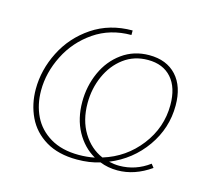

<svg xmlns="http://www.w3.org/2000/svg" viewBox="-82 -629 830 737"><g transform="rotate(15 332.5 -261.0)"><path d="M562 -53 573 -39Q509 6 441 6Q403 6 371 -7Q331 6 280 6Q206 6 156 -24Q106 -54 82 -104.5Q58 -155 58 -215Q58 -291 94.5 -363.5Q131 -436 199.5 -482Q268 -528 359 -528V-510Q275 -510 211.5 -466.5Q148 -423 113.5 -354.5Q79 -286 79 -215Q79 -159 101 -113.5Q123 -68 169 -40.5Q215 -13 282 -13Q315 -13 345 -19Q298 -46 270.5 -96.5Q243 -147 243 -214Q243 -276 267.5 -331Q292 -386 338.5 -419.5Q385 -453 446 -453Q515 -453 554 -410.5Q593 -368 593 -292Q593 -202 540.5 -127.5Q488 -53 402 -18Q424 -13 443 -13Q508 -13 562 -53ZM373 -27Q461 -54 517 -126.5Q573 -199 573 -289Q573 -358 539.5 -396Q506 -434 446 -434Q391 -434 350 -403.5Q309 -373 286.5 -322.5Q264 -272 264 -214Q264 -146 294 -97Q324 -48 373 -27Z"/></g></svg>

Font: Bitter Pro Thin
Style: Italic
Weight: 250
Italic angle: -9°
Designer: Sol Matas, and Bitter project Authors
Foundry: Sol Matas
Version: Version 1.010